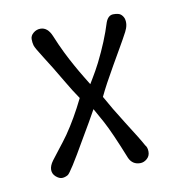

<svg xmlns="http://www.w3.org/2000/svg" viewBox="-53 -422 443 477"><g transform="rotate(-10 168.0 -184.0)"><path d="M201.7 -175.3Q218.8 -144 245.1 -102.5Q275.4 -55.2 284.2 -38.6Q289.6 -32.7 289.6 -21.7Q289.6 -10.7 281.7 -3.9Q273.9 2.9 264.6 2.9Q245.1 2.9 236.8 -15.1Q209.5 -83.5 193.4 -113.3Q179.7 -137.2 173.3 -149.4Q165.5 -135.7 156.2 -119.1Q144.5 -99.1 132.8 -79.1Q89.4 -3.4 81.8 1Q74.2 5.4 66.9 5.4Q59.6 5.4 51.5 -1.7Q43.5 -8.8 43.5 -19Q43.5 -29.3 52.5 -41.5Q61.5 -53.7 72.5 -67.4Q83.5 -81.1 95.7 -98.1Q121.1 -134.8 144.5 -182.6Q130.9 -202.1 113.8 -231.4Q91.8 -269 74 -296.6Q56.2 -324.2 54.2 -331.3Q52.2 -338.4 52.2 -347.2Q52.2 -356 60.1 -362.5Q67.9 -369.1 78.1 -369.1Q96.2 -369.1 106 -345.5Q115.7 -321.8 125.7 -301.5Q135.7 -281.2 145.3 -264.2Q154.8 -247.1 164.1 -231.9Q170.4 -221.7 176.3 -211.9Q180.2 -217.8 185.1 -226.6Q193.8 -240.7 204.1 -260.7Q229.5 -311.5 243.2 -356Q249.5 -373 262.7 -373Q275.9 -373 281.2 -368.7Q286.6 -364.3 289.1 -357.4Q293.5 -342.3 284.2 -324.7Q274.9 -307.1 263.4 -287.4Q252 -267.6 240.2 -247.1Q215.3 -204.1 201.7 -175.3Z"/></g></svg>

Font: Pompiere
Style: Regular
Weight: 400
Designer: Karolina Lach
Foundry: Sorkin Type Co.
Version: Version 1.002